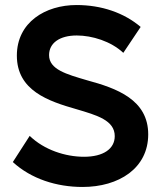

<svg xmlns="http://www.w3.org/2000/svg" viewBox="-20 -732 641 763"><path d="M308 11C452 11 569 -63 569 -198C569 -336 444 -381 326 -413C244 -437 175 -456 175 -513C175 -561 217 -591 285 -591C346 -591 421 -568 470 -522L539 -625C473 -681 384 -712 284 -712C161 -712 47 -644 47 -511C47 -372 172 -330 284 -298C365 -274 436 -254 436 -191C436 -140 390 -109 314 -109C240 -109 156 -136 98 -192L31 -88C104 -21 205 11 308 11Z"/></svg>

Font: Fixel Display SemiBold
Style: Regular
Weight: 600
Designer: AlfaBravo + MacPaw
Foundry: Kyrylo Tkachov, Marchela Mozhyna, Serhii Makarenko, Maria Weinstein, Zakhar Kryvoshyya
Version: Version 1.211